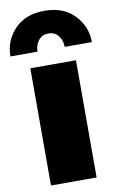

<svg xmlns="http://www.w3.org/2000/svg" viewBox="-173 -1197 777 1258"><g transform="rotate(-10 216.0 -567.5)"><path d="M306.6 -878.9Q306.6 -921.9 282.7 -952.9Q258.8 -983.9 216.3 -983.9Q173.8 -983.9 149.7 -953.1Q125.5 -922.4 125.5 -880.4Q125.5 -879.9 125.5 -878.9H-54.7Q-54.7 -983.4 17.1 -1059.1Q88.9 -1134.8 215.8 -1134.8Q342.8 -1134.8 415 -1058.8Q487.3 -982.9 487.3 -878.9ZM363.8 0H60.1V-779.8H363.8Z"/></g></svg>

Font: Fz Rammetto One
Style: Regular
Weight: 400
Designer: Vernon Adams
Foundry: Vernon Adams
Version: Vit hóa bi c Thuy @ FontZin.Com